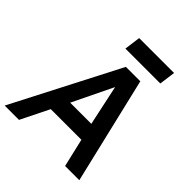

<svg xmlns="http://www.w3.org/2000/svg" viewBox="-315 -1024 1175 1175"><g transform="rotate(45 272.5 -437.0)"><path d="M195 -769H497L511 -874H209ZM190 -296 317 -558 373 -296ZM-81 0H43L134 -184H399L442 0H565L401 -692H276Z"/></g></svg>

Font: Cantarell
Style: BoldOblique
Weight: 700
Italic angle: -8°
Designer: Dave Crossland
Version: Version 0.024